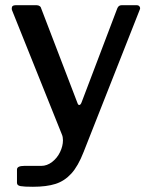

<svg xmlns="http://www.w3.org/2000/svg" viewBox="-20 -550 581 735"><path d="M45 150V99Q45 85 73 85H138Q160 85 179.5 70Q199 55 210 32Q221 9 221 -13Q221 -26 217 -35L26 -511Q25 -513 25 -518Q25 -530 39 -530H121Q127 -530 132 -526.5Q137 -523 138 -517L276 -157Q279 -148 283 -148Q289 -148 293 -160L429 -518Q434 -530 445 -530H504Q511 -530 514.5 -524.5Q518 -519 515 -513L300 32Q279 86 253 114.5Q227 143 192.5 154Q158 165 106 165Q72 165 58.5 162.5Q45 160 45 150Z"/></svg>

Font: Libre Franklin Medium
Style: Regular
Weight: 500
Designer: Pablo Impallari, Rodrigo Fuenzalida
Foundry: Impallari Type
Version: Version 1.002; ttfautohint (v1.5)